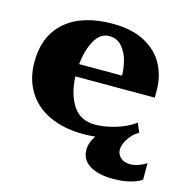

<svg xmlns="http://www.w3.org/2000/svg" viewBox="-101 -602 840 869"><g transform="rotate(15 318.5 -168.0)"><path d="M637 62V139Q617 154 581.5 162.5Q546 171 506 171Q434 171 394 146Q354 121 354 75Q354 40 378 7Q351 10 322 10Q229 10 161.5 -22Q94 -54 59 -112.5Q24 -171 24 -248Q24 -372 102.5 -439.5Q181 -507 323 -507Q413 -507 473.5 -474.5Q534 -442 563 -387.5Q592 -333 592 -267V-233H220Q223 -152 257.5 -98.5Q292 -45 362 -45Q404 -45 456 -60Q508 -75 547 -104L565 -62Q556 -55 544 -47Q527 -32 513.5 -9Q500 14 500 35Q500 57 517 72Q534 87 562 87Q597 87 637 62ZM222 -291H423Q423 -324 413.5 -360.5Q404 -397 381 -423Q358 -449 322 -449Q280 -449 254.5 -404Q229 -359 222 -291Z"/></g></svg>

Font: Trirong Black
Style: Regular
Weight: 900
Designer: Katatrad Team
Foundry: CadsonDemak
Version: Version 1.001